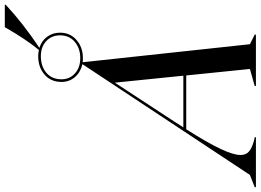

<svg xmlns="http://www.w3.org/2000/svg" viewBox="-245 -922 1085 799"><g transform="rotate(-90 297.5 -522.5)"><path d="M438 -721 513 -25 553 -5V0H339V-5L410 -25L383 -290H159Q102 -200 77 -146.5Q52 -93 52 -64Q52 -41 67 -28.5Q82 -16 112 -8L126 -5V0H-82V-5L-31 -25L430 -722Q396 -730 376 -753.5Q356 -777 356 -809Q356 -853 386.5 -879.5Q417 -906 463 -906Q477 -906 489 -903Q533 -956 584 -1045H677V-1041Q601 -970 498 -901Q527 -892 544 -869Q561 -846 561 -815Q561 -773 530.5 -746.5Q500 -720 455 -720Q443 -720 438 -721ZM382 -302 353 -587 190 -338Q174 -314 167 -302ZM455 -731Q496 -731 523 -754Q550 -777 550 -815Q550 -850 526 -872.5Q502 -895 463 -895Q421 -895 394 -872Q367 -849 367 -809Q367 -775 391.5 -753Q416 -731 455 -731Z"/></g></svg>

Font: Nyght Serif Italic
Style: Regular
Weight: 400
Italic angle: -16°
Designer: Maksym Kobuzan
Version: Version 0.410